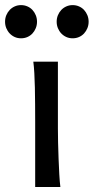

<svg xmlns="http://www.w3.org/2000/svg" viewBox="-47 -743 372 763"><path d="M183.1 -231.9Q183.1 -208.5 183.8 -176.5Q184.6 -144.5 185.8 -111.8Q187 -79.1 188.7 -49.3Q190.4 -19.5 192.9 0H92.8V-258.8Q92.8 -294.4 92.5 -329.1Q92.3 -363.8 91.6 -394.8Q90.8 -425.8 89.4 -452.4Q87.9 -479 85.4 -498H183.1ZM-26.9 -656.7Q-26.9 -670.4 -22 -682.4Q-17.1 -694.3 -8.5 -703.4Q0 -712.4 11.5 -717.5Q22.9 -722.7 36.6 -722.7Q50.3 -722.7 62 -717.5Q73.7 -712.4 82 -703.4Q90.3 -694.3 95.2 -682.4Q100.1 -670.4 100.1 -656.7Q100.1 -643.1 95.2 -631.1Q90.3 -619.1 82 -610.1Q73.7 -601.1 62 -595.9Q50.3 -590.8 36.6 -590.8Q22.9 -590.8 11.5 -595.9Q0 -601.1 -8.5 -610.1Q-17.1 -619.1 -22 -631.1Q-26.9 -643.1 -26.9 -656.7ZM178.2 -656.7Q178.2 -670.4 183.1 -682.4Q188 -694.3 196.5 -703.4Q205.1 -712.4 216.6 -717.5Q228 -722.7 241.7 -722.7Q255.4 -722.7 267.1 -717.5Q278.8 -712.4 287.1 -703.4Q295.4 -694.3 300.3 -682.4Q305.2 -670.4 305.2 -656.7Q305.2 -643.1 300.3 -631.1Q295.4 -619.1 287.1 -610.1Q278.8 -601.1 267.1 -595.9Q255.4 -590.8 241.7 -590.8Q228 -590.8 216.6 -595.9Q205.1 -601.1 196.5 -610.1Q188 -619.1 183.1 -631.1Q178.2 -643.1 178.2 -656.7Z"/></svg>

Font: Andika Eur
Style: Regular
Weight: 400
Designer: Victor Gaultney, Annie Olsen, Julie Remington, Don Collingsworth, Eric Hays, Becca Hirsbrunner
Foundry: SIL International
Version: Version 5.000